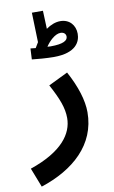

<svg xmlns="http://www.w3.org/2000/svg" viewBox="-134 -778 630 1060"><g transform="rotate(-10 181.0 -247.5)"><path d="M201 -463C328 -463 353 -524 353 -567C353 -615 321 -652 270 -652C243 -652 215 -641 190 -623L186 -725H124L129 -559C123 -550 117 -539 111 -529C100 -530 90 -531 82 -532L79 -471C100 -468 165 -463 201 -463ZM260 -588C279 -588 290 -577 290 -562C290 -540 265 -524 194 -524C188 -524 182 -525 176 -525C194 -553 229 -588 260 -588ZM11 230C195 170 331 51 331 -131C331 -197 306 -278 258 -366L149 -313C194 -230 215 -175 215 -119C215 -31 151 60 -31 122Z"/></g></svg>

Font: Noto Sans Arabic UI SmBd
Style: Regular
Weight: 600
Designer: Monotype Design Team, Nadine Chahine and Nizar Qandah
Foundry: Monotype Imaging Inc.
Version: Version 2.010